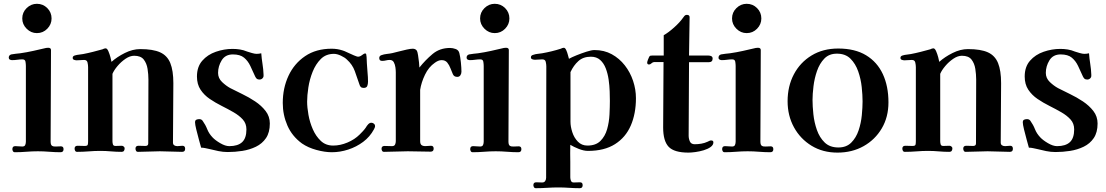

<svg xmlns="http://www.w3.org/2000/svg" viewBox="-20 -796 5812 1009"><path d="M314 -12Q314 4 298 4Q269 4 239 1.5Q209 -1 179 -1Q149 -1 118.5 1.5Q88 4 58 4Q51 4 48 -1.5Q45 -7 45 -12Q45 -28 60 -28Q70 -28 79 -27Q88 -26 97 -26Q109 -26 112.5 -34Q116 -42 116 -52V-449Q116 -459 114 -471.5Q112 -484 98 -484Q85 -484 71 -482Q57 -480 43 -480Q37 -480 31.5 -483Q26 -486 26 -493Q26 -506 39 -510Q50 -512 62.5 -513.5Q75 -515 86 -516Q121 -521 154.5 -528.5Q188 -536 222 -544Q225 -544 228 -544.5Q231 -545 233 -545Q248 -545 248 -533Q248 -413 247 -292.5Q246 -172 246 -52Q246 -34 254 -29.5Q262 -25 274.5 -26Q287 -27 300 -27Q314 -27 314 -12ZM251 -699Q251 -668 228.5 -645Q206 -622 174 -622Q143 -622 120 -645Q97 -668 97 -699Q97 -731 120 -753.5Q143 -776 174 -776Q206 -776 228.5 -753.5Q251 -731 251 -699Z M953 -14Q953 2 937 2Q908 2 878.5 0.5Q849 -1 820 -1Q792 -1 763 0.5Q734 2 705 2Q698 2 695 -3.5Q692 -9 692 -15Q692 -30 708 -30Q717 -30 726 -29.5Q735 -29 744 -29Q759 -29 759 -42Q759 -126 759.5 -210Q760 -294 760 -378Q760 -405 755.5 -434Q751 -463 735.5 -483Q720 -503 685 -503Q663 -503 639.5 -487Q616 -471 597.5 -449Q579 -427 571 -408V-54Q571 -45 573.5 -37Q576 -29 587 -29Q595 -29 603.5 -29.5Q612 -30 620 -30Q625 -30 630 -26Q635 -22 635 -17Q635 2 619 2Q591 2 563.5 -0.5Q536 -3 507 -3Q477 -3 446.5 -0.5Q416 2 385 2Q378 2 375 -3.5Q372 -9 372 -15Q372 -30 388 -30Q397 -30 406 -29.5Q415 -29 425 -29Q439 -29 441 -35Q443 -41 443 -54V-199Q443 -260 443 -321Q443 -382 443 -443Q443 -454 440 -467.5Q437 -481 422 -481Q412 -481 402.5 -480Q393 -479 383 -479Q377 -479 369.5 -481.5Q362 -484 362 -492Q362 -498 366 -501Q370 -504 375 -505Q385 -508 396 -509Q407 -510 417 -512Q443 -517 468.5 -523.5Q494 -530 519 -537Q523 -539 527 -540.5Q531 -542 535 -542Q543 -542 549.5 -527Q556 -512 560.5 -495Q565 -478 566 -471Q595 -497 636 -517.5Q677 -538 717 -538Q784 -538 821.5 -521Q859 -504 875 -464.5Q891 -425 891 -359Q891 -281 890 -203Q889 -125 889 -47Q889 -37 895.5 -32.5Q902 -28 912 -28Q919 -28 925.5 -29Q932 -30 939 -30Q953 -30 953 -14Z M1398 -147Q1398 -100 1378 -70.5Q1358 -41 1325 -25Q1292 -9 1253.5 -3Q1215 3 1177 3Q1152 3 1128 -2Q1104 -7 1080 -13Q1070 -15 1059 -17.5Q1048 -20 1037 -20Q1033 -34 1025.5 -61.5Q1018 -89 1011.5 -115.5Q1005 -142 1005 -153Q1005 -164 1012 -167Q1019 -170 1027 -170Q1039 -170 1045 -161Q1060 -140 1069 -117Q1078 -94 1097 -74Q1111 -59 1137.5 -43.5Q1164 -28 1185 -28Q1230 -28 1252.5 -49Q1275 -70 1275 -116Q1275 -147 1256 -168Q1237 -189 1207.5 -206Q1178 -223 1145 -239.5Q1112 -256 1082.5 -276Q1053 -296 1034 -324.5Q1015 -353 1015 -394Q1015 -445 1043 -477Q1071 -509 1114.5 -524Q1158 -539 1202 -539Q1222 -539 1241 -536Q1260 -533 1279 -525Q1288 -522 1303.5 -517.5Q1319 -513 1328 -513Q1341 -513 1353 -516Q1355 -488 1359.5 -460Q1364 -432 1365 -404V-401Q1366 -391 1359.5 -384.5Q1353 -378 1344 -378Q1334 -378 1329.5 -382Q1325 -386 1321 -394Q1308 -423 1295.5 -449.5Q1283 -476 1262.5 -493Q1242 -510 1204 -510Q1164 -510 1145 -479Q1126 -448 1126 -413Q1126 -385 1147 -365Q1168 -345 1190 -333Q1217 -319 1252.5 -302Q1288 -285 1321 -263Q1354 -241 1376 -212.5Q1398 -184 1398 -147Z M1951 -133Q1951 -129 1949 -124.5Q1947 -120 1945 -116Q1924 -77 1888.5 -50.5Q1853 -24 1810 -10Q1767 4 1724 4Q1687 4 1643 -8Q1599 -20 1567 -42Q1515 -80 1490.5 -136Q1466 -192 1466 -255Q1466 -333 1496 -397.5Q1526 -462 1583.5 -501Q1641 -540 1723 -540Q1753 -540 1780 -531Q1788 -529 1805.5 -520.5Q1823 -512 1840 -505Q1857 -498 1861 -498Q1872 -498 1882.5 -506.5Q1893 -515 1899 -515Q1905 -515 1905 -507Q1907 -497 1907 -485.5Q1907 -474 1908 -463Q1909 -439 1911.5 -415Q1914 -391 1914 -367Q1914 -354 1910 -344Q1906 -334 1891 -334Q1881 -334 1876 -339Q1871 -344 1869 -352Q1857 -388 1844.5 -422.5Q1832 -457 1803 -483Q1792 -494 1771.5 -503.5Q1751 -513 1735 -513Q1693 -513 1666 -486Q1639 -459 1623 -419Q1607 -379 1600.5 -336.5Q1594 -294 1594 -262Q1594 -232 1601 -192.5Q1608 -153 1624 -116.5Q1640 -80 1666 -55.5Q1692 -31 1731 -31Q1768 -31 1806 -47Q1844 -63 1870 -89Q1878 -97 1886.5 -106Q1895 -115 1902 -125Q1905 -130 1908 -134.5Q1911 -139 1915 -143Q1923 -151 1931 -151Q1939 -151 1945 -146Q1951 -141 1951 -133Z M2405 -419Q2405 -409 2399.5 -400.5Q2394 -392 2383 -392Q2366 -392 2360 -406Q2354 -419 2347.5 -436.5Q2341 -454 2330.5 -467Q2320 -480 2301 -480Q2291 -480 2282 -476Q2273 -472 2265 -466Q2233 -444 2213.5 -403.5Q2194 -363 2188 -324V-325Q2188 -288 2188 -251Q2188 -214 2188 -177V-54Q2188 -37 2197.5 -32Q2207 -27 2220.5 -28.5Q2234 -30 2245 -30Q2259 -30 2259 -15Q2259 1 2243 1Q2213 1 2183 0Q2153 -1 2123 -1Q2092 -1 2061 0.5Q2030 2 1998 2Q1991 2 1988 -3.5Q1985 -9 1985 -14Q1985 -29 2001 -29Q2011 -29 2020.5 -28.5Q2030 -28 2040 -28Q2052 -28 2056 -36Q2060 -44 2060 -54Q2060 -125 2060 -197Q2060 -269 2060 -340Q2060 -359 2060 -378Q2060 -397 2060 -416Q2060 -427 2058 -442Q2056 -457 2049.5 -469Q2043 -481 2028 -481Q2018 -481 2008.5 -478.5Q1999 -476 1988 -476Q1973 -476 1973 -491Q1973 -502 1984 -506Q1998 -511 2013 -512.5Q2028 -514 2042 -517Q2055 -520 2076 -525.5Q2097 -531 2117.5 -535.5Q2138 -540 2149 -540Q2164 -540 2171 -529Q2174 -524 2177 -505.5Q2180 -487 2182 -468Q2184 -449 2184 -441Q2215 -480 2253 -512Q2291 -544 2345 -544Q2359 -544 2374.5 -538.5Q2390 -533 2394 -517Q2399 -498 2402 -468.5Q2405 -439 2405 -419Z M2720 -12Q2720 4 2704 4Q2675 4 2645 1.5Q2615 -1 2585 -1Q2555 -1 2524.5 1.5Q2494 4 2464 4Q2457 4 2454 -1.5Q2451 -7 2451 -12Q2451 -28 2466 -28Q2476 -28 2485 -27Q2494 -26 2503 -26Q2515 -26 2518.5 -34Q2522 -42 2522 -52V-449Q2522 -459 2520 -471.5Q2518 -484 2504 -484Q2491 -484 2477 -482Q2463 -480 2449 -480Q2443 -480 2437.5 -483Q2432 -486 2432 -493Q2432 -506 2445 -510Q2456 -512 2468.5 -513.5Q2481 -515 2492 -516Q2527 -521 2560.5 -528.5Q2594 -536 2628 -544Q2631 -544 2634 -544.5Q2637 -545 2639 -545Q2654 -545 2654 -533Q2654 -413 2653 -292.5Q2652 -172 2652 -52Q2652 -34 2660 -29.5Q2668 -25 2680.5 -26Q2693 -27 2706 -27Q2720 -27 2720 -12ZM2657 -699Q2657 -668 2634.5 -645Q2612 -622 2580 -622Q2549 -622 2526 -645Q2503 -668 2503 -699Q2503 -731 2526 -753.5Q2549 -776 2580 -776Q2612 -776 2634.5 -753.5Q2657 -731 2657 -699Z M3185 -266Q3185 -287 3184 -316.5Q3183 -346 3178.5 -377.5Q3174 -409 3163.5 -436.5Q3153 -464 3134 -481Q3115 -498 3085 -498Q3045 -498 3019.5 -475Q2994 -452 2978 -417V-156Q2978 -131 2987.5 -101.5Q2997 -72 3017 -51.5Q3037 -31 3067 -31Q3111 -31 3135.5 -55.5Q3160 -80 3170.5 -117Q3181 -154 3183 -194.5Q3185 -235 3185 -266ZM3322 -280Q3322 -199 3295 -136.5Q3268 -74 3212 -38.5Q3156 -3 3070 -3Q3048 -3 3021.5 -13.5Q2995 -24 2977 -35Q2977 -13 2976.5 9.5Q2976 32 2977 55V136Q2977 145 2980.5 154Q2984 163 2995 163Q3003 163 3011.5 162.5Q3020 162 3028 162Q3042 162 3042 177Q3042 193 3027 193Q2999 193 2971 191Q2943 189 2914 189Q2885 189 2855 191Q2825 193 2796 193Q2789 193 2786 187.5Q2783 182 2783 177Q2783 162 2798 162Q2806 162 2814 162.5Q2822 163 2829 163Q2840 163 2845 155.5Q2850 148 2850 138Q2850 -8 2850.5 -154.5Q2851 -301 2851 -447Q2851 -458 2848 -471Q2845 -484 2830 -484Q2820 -484 2810.5 -483Q2801 -482 2791 -482Q2785 -482 2777.5 -484.5Q2770 -487 2770 -495Q2770 -501 2774 -504Q2778 -507 2783 -508Q2794 -512 2806 -513Q2818 -514 2829 -516Q2880 -525 2927 -540Q2931 -542 2935 -543.5Q2939 -545 2943 -545Q2950 -545 2955.5 -533Q2961 -521 2964.5 -507Q2968 -493 2970 -487Q2984 -495 3010 -505.5Q3036 -516 3062.5 -524.5Q3089 -533 3104 -533Q3155 -533 3195 -511Q3235 -489 3263.5 -452.5Q3292 -416 3307 -371Q3322 -326 3322 -280Z M3729 -48Q3729 -34 3714.5 -23.5Q3700 -13 3678.5 -6.5Q3657 0 3635 3Q3613 6 3598 6Q3523 6 3494 -24.5Q3465 -55 3465 -126Q3465 -212 3466 -298Q3467 -384 3467 -470H3421Q3411 -470 3404 -463.5Q3397 -457 3391 -457Q3381 -457 3381 -467Q3381 -471 3385 -482Q3389 -493 3391 -496Q3394 -502 3397 -503Q3400 -504 3406 -504H3468V-611Q3493 -625 3523 -652Q3553 -679 3569 -702Q3572 -707 3577 -712.5Q3582 -718 3589 -718Q3605 -718 3604 -704L3601 -504H3704Q3712 -504 3718.5 -500.5Q3725 -497 3725 -488Q3725 -469 3704 -469H3601L3599 -83Q3599 -67 3605.5 -52.5Q3612 -38 3631 -38Q3648 -38 3665.5 -41Q3683 -44 3698 -51Q3703 -53 3707.5 -55.5Q3712 -58 3717 -58Q3729 -58 3729 -48Z M4044 -12Q4044 4 4028 4Q3999 4 3969 1.5Q3939 -1 3909 -1Q3879 -1 3848.5 1.5Q3818 4 3788 4Q3781 4 3778 -1.5Q3775 -7 3775 -12Q3775 -28 3790 -28Q3800 -28 3809 -27Q3818 -26 3827 -26Q3839 -26 3842.5 -34Q3846 -42 3846 -52V-449Q3846 -459 3844 -471.5Q3842 -484 3828 -484Q3815 -484 3801 -482Q3787 -480 3773 -480Q3767 -480 3761.5 -483Q3756 -486 3756 -493Q3756 -506 3769 -510Q3780 -512 3792.5 -513.5Q3805 -515 3816 -516Q3851 -521 3884.5 -528.5Q3918 -536 3952 -544Q3955 -544 3958 -544.5Q3961 -545 3963 -545Q3978 -545 3978 -533Q3978 -413 3977 -292.5Q3976 -172 3976 -52Q3976 -34 3984 -29.5Q3992 -25 4004.5 -26Q4017 -27 4030 -27Q4044 -27 4044 -12ZM3981 -699Q3981 -668 3958.5 -645Q3936 -622 3904 -622Q3873 -622 3850 -645Q3827 -668 3827 -699Q3827 -731 3850 -753.5Q3873 -776 3904 -776Q3936 -776 3958.5 -753.5Q3981 -731 3981 -699Z M4513 -263Q4513 -296 4508.5 -338.5Q4504 -381 4490 -421Q4476 -461 4449.5 -487.5Q4423 -514 4378 -514Q4337 -514 4312 -488Q4287 -462 4273.5 -423Q4260 -384 4255 -342.5Q4250 -301 4250 -271Q4250 -238 4254.5 -195.5Q4259 -153 4273 -113Q4287 -73 4314 -47Q4341 -21 4386 -21Q4428 -21 4453.5 -46.5Q4479 -72 4492 -110.5Q4505 -149 4509 -190.5Q4513 -232 4513 -263ZM4649 -258Q4649 -181 4614 -121.5Q4579 -62 4518.5 -28Q4458 6 4381 6Q4304 6 4245 -30Q4186 -66 4152.5 -127Q4119 -188 4119 -264Q4119 -343 4152 -405.5Q4185 -468 4245 -504.5Q4305 -541 4385 -541Q4473 -541 4531.5 -505.5Q4590 -470 4619.5 -406.5Q4649 -343 4649 -258Z M5303 -14Q5303 2 5287 2Q5258 2 5228.5 0.5Q5199 -1 5170 -1Q5142 -1 5113 0.5Q5084 2 5055 2Q5048 2 5045 -3.5Q5042 -9 5042 -15Q5042 -30 5058 -30Q5067 -30 5076 -29.5Q5085 -29 5094 -29Q5109 -29 5109 -42Q5109 -126 5109.5 -210Q5110 -294 5110 -378Q5110 -405 5105.5 -434Q5101 -463 5085.5 -483Q5070 -503 5035 -503Q5013 -503 4989.5 -487Q4966 -471 4947.5 -449Q4929 -427 4921 -408V-54Q4921 -45 4923.5 -37Q4926 -29 4937 -29Q4945 -29 4953.5 -29.5Q4962 -30 4970 -30Q4975 -30 4980 -26Q4985 -22 4985 -17Q4985 2 4969 2Q4941 2 4913.5 -0.5Q4886 -3 4857 -3Q4827 -3 4796.5 -0.5Q4766 2 4735 2Q4728 2 4725 -3.5Q4722 -9 4722 -15Q4722 -30 4738 -30Q4747 -30 4756 -29.5Q4765 -29 4775 -29Q4789 -29 4791 -35Q4793 -41 4793 -54V-199Q4793 -260 4793 -321Q4793 -382 4793 -443Q4793 -454 4790 -467.5Q4787 -481 4772 -481Q4762 -481 4752.5 -480Q4743 -479 4733 -479Q4727 -479 4719.5 -481.5Q4712 -484 4712 -492Q4712 -498 4716 -501Q4720 -504 4725 -505Q4735 -508 4746 -509Q4757 -510 4767 -512Q4793 -517 4818.5 -523.5Q4844 -530 4869 -537Q4873 -539 4877 -540.5Q4881 -542 4885 -542Q4893 -542 4899.5 -527Q4906 -512 4910.5 -495Q4915 -478 4916 -471Q4945 -497 4986 -517.5Q5027 -538 5067 -538Q5134 -538 5171.5 -521Q5209 -504 5225 -464.5Q5241 -425 5241 -359Q5241 -281 5240 -203Q5239 -125 5239 -47Q5239 -37 5245.5 -32.5Q5252 -28 5262 -28Q5269 -28 5275.5 -29Q5282 -30 5289 -30Q5303 -30 5303 -14Z M5748 -147Q5748 -100 5728 -70.5Q5708 -41 5675 -25Q5642 -9 5603.5 -3Q5565 3 5527 3Q5502 3 5478 -2Q5454 -7 5430 -13Q5420 -15 5409 -17.5Q5398 -20 5387 -20Q5383 -34 5375.5 -61.5Q5368 -89 5361.5 -115.5Q5355 -142 5355 -153Q5355 -164 5362 -167Q5369 -170 5377 -170Q5389 -170 5395 -161Q5410 -140 5419 -117Q5428 -94 5447 -74Q5461 -59 5487.5 -43.5Q5514 -28 5535 -28Q5580 -28 5602.5 -49Q5625 -70 5625 -116Q5625 -147 5606 -168Q5587 -189 5557.5 -206Q5528 -223 5495 -239.5Q5462 -256 5432.5 -276Q5403 -296 5384 -324.5Q5365 -353 5365 -394Q5365 -445 5393 -477Q5421 -509 5464.5 -524Q5508 -539 5552 -539Q5572 -539 5591 -536Q5610 -533 5629 -525Q5638 -522 5653.5 -517.5Q5669 -513 5678 -513Q5691 -513 5703 -516Q5705 -488 5709.5 -460Q5714 -432 5715 -404V-401Q5716 -391 5709.5 -384.5Q5703 -378 5694 -378Q5684 -378 5679.5 -382Q5675 -386 5671 -394Q5658 -423 5645.5 -449.5Q5633 -476 5612.5 -493Q5592 -510 5554 -510Q5514 -510 5495 -479Q5476 -448 5476 -413Q5476 -385 5497 -365Q5518 -345 5540 -333Q5567 -319 5602.5 -302Q5638 -285 5671 -263Q5704 -241 5726 -212.5Q5748 -184 5748 -147Z"/></svg>

Font: Kaisei HarunoUmi
Style: Bold
Weight: 700
Designer: Font-Kai, 金井和夫
Foundry: KAZUO KANAI
Version: Version 5.003